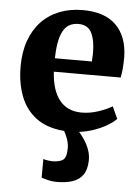

<svg xmlns="http://www.w3.org/2000/svg" viewBox="-57 -614 661 912"><g transform="rotate(5 274.0 -158.0)"><path d="M246.5 254Q229 254 208.5 249.5Q188 245 175 239.5L175.5 151Q186 154.5 198.8 156.2Q211.5 158 217.5 158Q251 158 268.8 146.5Q286.5 135 286.5 89Q286.5 67.5 278.5 45.5Q270.5 23.5 262 9.5Q180 3 128.8 -35.2Q77.5 -73.5 53.5 -136Q29.5 -198.5 29.5 -278Q29.5 -347 49 -401.2Q68.5 -455.5 104.2 -493Q140 -530.5 190 -550.2Q240 -570 301.5 -570Q405.5 -570 459.5 -516.8Q513.5 -463.5 516 -367.5Q516 -334 513.8 -309.5Q511.5 -285 507.5 -266.5H189Q191.5 -223 202 -189.2Q212.5 -155.5 231 -132Q249.5 -108.5 276 -96.5Q302.5 -84.5 337.5 -84.5Q378 -84.5 418.5 -98.5Q459 -112.5 482 -127L508.5 -69.5Q495.5 -55 469 -38.8Q442.5 -22.5 407.5 -9.8Q372.5 3 333.5 8Q345.5 21 359.5 42Q373.5 63 383 89Q392.5 115 391 143.5Q389.5 185 371.8 209.2Q354 233.5 322.2 243.8Q290.5 254 246.5 254ZM188.5 -330.5H364.5Q365 -341 365.8 -351.5Q366.5 -362 366.5 -372.5Q366.5 -431.5 348.8 -467Q331 -502.5 286 -502.5Q265.5 -502.5 248.2 -495Q231 -487.5 218 -468.8Q205 -450 197.2 -416.5Q189.5 -383 188.5 -330.5Z"/></g></svg>

Font: Merriweather Light 18pt ExtraBold
Style: Regular
Weight: 800
Version: Version 2.100